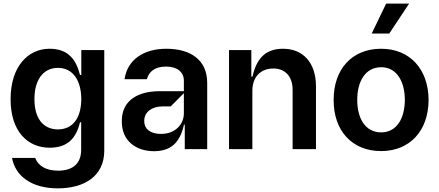

<svg xmlns="http://www.w3.org/2000/svg" viewBox="-20 -821 2416 1057"><path d="M298.3 215.9C445 215.9 553.6 148.4 554 9.2V-545.5H427.6V-408.4H420.5C399.1 -492.5 356.2 -552.6 252.8 -552.6C133.5 -552.6 38 -453.8 38.4 -274.9C38 -96.6 133.5 -7.8 252.8 -7.8C353 -7.8 398.8 -60 420.5 -147.7H426.8V5.7C426.1 85.6 372.9 118.6 300.4 118.6C230.1 118.6 188.6 89.5 174 48.3H46.2C64.6 148.8 154.1 215.9 298.3 215.9ZM299 -108.7C213.8 -108.7 169 -174.7 169.7 -275.6C169 -374.3 213.1 -447.1 299 -447.4C381.4 -447.1 426.8 -378.6 427.6 -275.6C426.8 -171.2 380.7 -108.7 299 -108.7Z M827.4 11.4C915.5 11 969.1 -29.1 992.9 -134.9H997.2V0H1120.7V-365.1C1120.7 -490.1 1030.5 -552.6 895.6 -552.6C773.4 -552.6 681.5 -494.3 665.5 -384.9H788.4C800.1 -424 827.8 -454.2 894.2 -454.5C957.4 -454.2 991.8 -423.3 992.2 -377.8V-318.9H857.2C750.4 -318.9 649.5 -275.9 650.6 -153.4C649.5 -45.8 728.3 11 827.4 11.4ZM866.5 -83.8C812.1 -83.5 773.8 -108 774.1 -155.5C773.8 -206 818.5 -235.1 873.6 -235.1H919.7L992.2 -308.2V-196C991.8 -134.9 942.8 -83.5 866.5 -83.8Z M1369.3 -319.6C1368.6 -398.4 1416.2 -443.9 1484.4 -443.9C1550.4 -443.9 1590.2 -400.2 1590.9 -327.4V0H1719.5V-347.3C1718.8 -478 1646.7 -552.6 1538.4 -552.6C1449.2 -552.6 1393.8 -507.8 1370 -399.1H1363.6V-545.5H1240.8V0H1369.3Z M2122.9 -636.4 2232.2 -801.1H2105.8L2026.3 -636.4ZM2078.1 10.7C2236.9 10.7 2338.8 -101.9 2339.5 -270.6C2338.8 -439.6 2236.9 -552.6 2078.1 -552.6C1917.6 -552.6 1816.1 -439.6 1816.8 -270.6C1816.1 -101.9 1917.6 10.7 2078.1 10.7ZM2078.8 -92.3C1989.7 -92.3 1946.4 -171.2 1946.7 -271.3C1946.4 -370.7 1989.7 -450.6 2078.8 -451C2165.1 -450.6 2208.5 -370.7 2208.8 -271.3C2208.5 -171.2 2165.1 -92.3 2078.8 -92.3Z"/></svg>

Font: Riot Sans 2.0
Style: Bold
Weight: 600
Designer: Rasmus Andersson
Foundry: rsms
Version: Version 3.006;hotconv 1.0.109;makeotfexe 2.5.65596